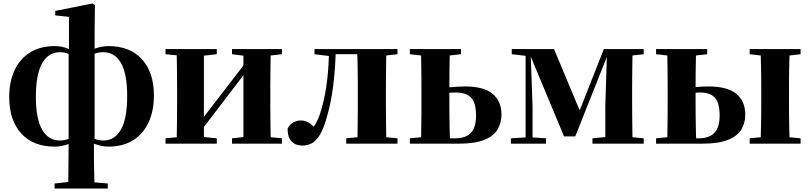

<svg xmlns="http://www.w3.org/2000/svg" viewBox="-20 -829 4682 1108"><path d="M525.9 -519V-26.9Q537.1 -23.4 549.3 -20.8Q561.5 -18.1 576.2 -18.1Q642.1 -18.1 678 -81.5Q713.9 -145 713.9 -274.9Q713.9 -403.3 678 -465.6Q642.1 -527.8 576.2 -527.8Q548.3 -527.8 525.9 -519ZM376 -27.8V-518.1Q364.7 -522.5 352.5 -525.1Q340.3 -527.8 326.2 -527.8Q259.8 -527.8 223.4 -464.4Q187 -400.9 187 -271Q187 -142.6 223.4 -80.3Q259.8 -18.1 325.2 -18.1Q339.4 -18.1 352.1 -20.8Q364.7 -23.4 376 -27.8ZM525.9 -639.2V-547.9Q543.9 -554.7 564 -558.8Q584 -563 605 -563Q731 -563 799.6 -486.6Q868.2 -410.2 868.2 -277.8Q868.2 -189 837.4 -122.6Q806.6 -56.2 747.8 -19.5Q689 17.1 605 17.1Q582.5 17.1 561.5 12.2Q540.5 7.3 522 0Q522 56.6 522.2 92.8Q522.5 128.9 523.2 158.2Q523.9 187.5 524.9 223.1L602.1 230V258.8H294.9V230L374 221.2Q374.5 164.1 375.2 110.8Q376 57.6 376 2Q357.9 8.8 337.9 12.9Q317.9 17.1 295.9 17.1Q170.9 17.1 102.1 -59.3Q33.2 -135.7 33.2 -269Q33.2 -357.4 64 -423.6Q94.7 -489.7 153.6 -526.4Q212.4 -563 295.9 -563Q340.8 -563 377.9 -545.9V-731.9L298.8 -740.2V-766.1L514.2 -809.1L527.8 -799.8Z M1606.9 -516.1 1542 -508.8Q1541.5 -480 1541 -443.8Q1540.5 -407.7 1540.3 -371.8Q1540 -335.9 1540 -308.1V-237.8Q1540 -210 1540.3 -174.1Q1540.5 -138.2 1541 -102.1Q1541.5 -65.9 1542 -37.1L1606.9 -30.8V0H1318.8V-30.8L1384.8 -38.1V-395L1156.7 -96.2V-38.1L1231 -30.8V0H935.1V-30.8L1000 -37.1Q1000.5 -65.9 1001 -102.1Q1001.5 -138.2 1001.7 -174.1Q1002 -210 1002 -237.8V-308.1Q1002 -335.9 1001.7 -371.8Q1001.5 -407.7 1001 -444.1Q1000.5 -480.5 1000 -509.8L935.1 -516.1V-545.9H1231V-516.1L1156.7 -507.8V-154.8L1384.8 -451.2V-507.8L1318.8 -516.1V-545.9H1606.9Z M2273.9 -516.1 2209 -508.8Q2208.5 -480 2208 -443.8Q2207.5 -407.7 2207.3 -371.8Q2207 -335.9 2207 -308.1V-237.8Q2207 -210 2207.3 -174.1Q2207.5 -138.2 2208 -102.1Q2208.5 -65.9 2209 -37.1L2273.9 -30.8V0H1978V-30.8L2043 -37.1Q2043.5 -65.9 2043.9 -102.1Q2044.4 -138.2 2044.7 -174.1Q2044.9 -210 2044.9 -237.8V-308.1Q2044.9 -336.9 2044.7 -374.5Q2044.4 -412.1 2043.7 -449.5Q2043 -486.8 2042 -516.1H1917Q1913.1 -411.6 1901.4 -323.2Q1889.6 -234.9 1868.7 -163.1Q1850.1 -92.3 1828.1 -54.7Q1806.2 -17.1 1780.5 -2.9Q1754.9 11.2 1725.1 11.2Q1686 11.2 1662.8 -12.7Q1639.6 -36.6 1639.6 -86.9Q1651.9 -110.8 1671.9 -122.3Q1691.9 -133.8 1716.8 -133.8Q1737.8 -133.8 1755.1 -125Q1772.5 -116.2 1790 -98.1Q1810.5 -124.5 1826.7 -171.9Q1849.6 -241.7 1862.3 -324.5Q1875 -407.2 1877.9 -505.9L1794.9 -516.1V-545.9H2273.9Z M2576.2 -30.8H2606.9Q2666.5 -30.8 2696.8 -61.8Q2727.1 -92.8 2727.1 -161.1Q2727.1 -236.8 2698.2 -265.9Q2669.4 -294.9 2613.3 -294.9Q2602.5 -294.9 2592.8 -294.9Q2583 -294.9 2573.2 -293.9V-237.8Q2573.2 -209 2573.5 -171.6Q2573.7 -134.3 2574.5 -97.2Q2575.2 -60.1 2576.2 -30.8ZM2640.1 -516.1 2575.2 -508.8Q2574.2 -470.2 2573.7 -418.7Q2573.2 -367.2 2573.2 -325.2Q2597.2 -327.1 2620.1 -328.6Q2643.1 -330.1 2664.1 -330.1Q2772 -330.1 2823 -287.4Q2874 -244.6 2874 -168Q2874 -118.7 2850.8 -80.8Q2827.6 -43 2773.9 -21.5Q2720.2 0 2628.9 0H2345.2V-30.8L2410.2 -37.1Q2410.6 -65.9 2411.1 -102.1Q2411.6 -138.2 2411.9 -174.1Q2412.1 -210 2412.1 -237.8V-308.1Q2412.1 -335.9 2411.9 -371.8Q2411.6 -407.7 2411.1 -443.8Q2410.6 -480 2410.2 -508.8L2345.2 -516.1V-545.9H2640.1Z M3694.8 -516.1 3629.9 -508.8Q3629.4 -480 3628.9 -443.8Q3628.4 -407.7 3628.2 -371.8Q3627.9 -335.9 3627.9 -308.1V-237.8Q3627.9 -210 3628.2 -174.1Q3628.4 -138.2 3628.9 -102.1Q3629.4 -65.9 3629.9 -37.1L3694.8 -30.8V0H3398.9V-30.8L3473.1 -38.1V-215.8L3481.9 -500L3299.8 -42H3234.9L3043 -502L3053.2 -217.8V-36.1L3130.9 -30.8V0H2928.2V-30.8L3013.2 -36.1V-506.8L2933.1 -516.1V-545.9H3177.2L3325.2 -191.9L3464.8 -545.9H3694.8Z M3997.1 -30.8H4012.2Q4071.8 -30.8 4102.3 -61.8Q4132.8 -92.8 4132.8 -161.1Q4132.8 -237.3 4104.7 -266.1Q4076.7 -294.9 4024.9 -294.9Q4016.6 -294.9 4009 -294.9Q4001.5 -294.9 3994.1 -293.9V-237.8Q3994.1 -209 3994.4 -171.6Q3994.6 -134.3 3995.4 -97.2Q3996.1 -60.1 3997.1 -30.8ZM4061 -516.1 3996.1 -508.8Q3995.1 -470.2 3994.6 -419.2Q3994.1 -368.2 3994.1 -326.2Q4013.7 -328.1 4032.2 -329.1Q4050.8 -330.1 4068.8 -330.1Q4177.7 -330.1 4229.2 -287.4Q4280.8 -244.6 4280.8 -168Q4280.8 -118.7 4257.6 -80.8Q4234.4 -43 4180.2 -21.5Q4126 0 4034.2 0H3766.1V-30.8L3831.1 -37.1Q3831.5 -65.9 3832 -102.1Q3832.5 -138.2 3832.8 -174.1Q3833 -210 3833 -237.8V-308.1Q3833 -335.9 3832.8 -371.8Q3832.5 -407.7 3832 -443.8Q3831.5 -480 3831.1 -508.8L3766.1 -516.1V-545.9H4061ZM4600.1 -516.1 4536.1 -508.8Q4535.2 -480 4534.4 -443.8Q4533.7 -407.7 4533.4 -371.8Q4533.2 -335.9 4533.2 -308.1V-237.8Q4533.2 -210 4533.4 -174.1Q4533.7 -138.2 4534.4 -102.1Q4535.2 -65.9 4536.1 -37.1L4600.1 -30.8V0H4306.2V-30.8L4370.1 -37.1Q4371.1 -65.9 4371.8 -102.1Q4372.6 -138.2 4372.8 -174.1Q4373 -210 4373 -237.8V-308.1Q4373 -335.9 4372.8 -371.8Q4372.6 -407.7 4371.8 -443.8Q4371.1 -480 4370.1 -508.8L4306.2 -516.1V-545.9H4600.1Z"/></svg>

Font: Source Han Serif JP Heavy
Style: Regular
Weight: 900
Designer: Ryoko NISHIZUKA  (kana & ideographs); Frank Grießhammer (Latin, Greek & Cyrillic); Wenlong ZHANG  (bopomofo); Sandoll Co
Foundry: Adobe Systems Incorporated
Version: Version 1.001;PS 1.001;hotconv 16.6.54;makeotf.lib2.5.65590